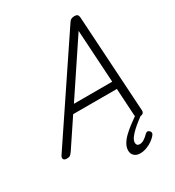

<svg xmlns="http://www.w3.org/2000/svg" viewBox="-314 -1042 1325 1450"><g transform="rotate(-30 348.5 -316.5)"><path d="M-24 14Q-45 14 -51.5 1.5Q-58 -11 -46 -29L511 -859Q522 -877 533.5 -883.5Q545 -890 564 -890Q580 -890 588.5 -882.5Q597 -875 598 -851L649 -22Q651 -5 642 4.5Q633 14 612 14Q594 14 588 7Q582 0 580 -17L566 -253H185L28 -18Q14 2 5 8Q-4 14 -24 14ZM229 -318H563L535 -777ZM477 257Q445 257 426 239.5Q407 222 407 194Q407 165 423 137.5Q439 110 465.5 84.5Q492 59 524.5 34.5Q557 10 591 -14L646 -13V-7Q616 15 587 37.5Q558 60 533.5 83Q509 106 494.5 127Q480 148 480 167Q480 180 487 187.5Q494 195 508 195Q527 195 547 182.5Q567 170 588 148Q595 142 603.5 140.5Q612 139 621 148Q628 154 630 162Q632 170 626 180Q611 201 586.5 218.5Q562 236 533.5 246.5Q505 257 477 257Z"/></g></svg>

Font: Playwrite DK Loopet Light
Style: Regular
Weight: 300
Version: Version 1.003